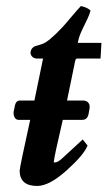

<svg xmlns="http://www.w3.org/2000/svg" viewBox="-20 -587 356 636"><path d="M103 -393H123L122 -390L94 -254H45C36 -254 30 -246 28 -230L25 -216V-212C25 -201 31 -190 41 -190H80C57 -85 45 -29 45 -20C46 13 66 29 103 29C130 29 162 12 200 -22C239 -57 262 -84 270 -105L254 -125L192 -68C179 -55 169 -49 162 -49H158C159 -62 169 -109 188 -190H253C265 -190 272 -198 274 -213L277 -230V-231C278 -246 268 -254 256 -254H202L229 -385C230 -390 232 -393 235 -393H313L316 -445H238V-447C244 -483 271 -518 280 -552C273 -559 262 -564 248 -567C234 -553 202 -513 187 -497C156 -464 133 -445 119 -441C109 -438 109 -437 96 -434C87 -430 82 -423 81 -413C81 -402 90 -393 103 -393Z"/></svg>

Font: fbb
Style: Bold Italic
Weight: 700
Italic angle: -12°
Designer: David J. Perry, Michael Sharpe
Version: Version 0.991